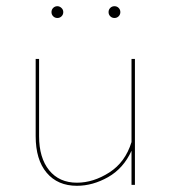

<svg xmlns="http://www.w3.org/2000/svg" viewBox="-20 -596 550 619"><path d="M415 -406V0H404V-110Q378 -53 328.5 -25Q279 3 228 3Q166 3 130.5 -39Q95 -81 95 -157V-406H106V-157Q106 -87 138.5 -47Q171 -7 228 -7Q281 -7 332.5 -40Q384 -73 404 -138V-406ZM146 -557Q146 -565 151.5 -570.5Q157 -576 165 -576Q172 -576 178 -570.5Q184 -565 184 -557Q184 -549 178.5 -543.5Q173 -538 165 -538Q157 -538 151.5 -543.5Q146 -549 146 -557ZM330 -557Q330 -565 335.5 -570.5Q341 -576 349 -576Q357 -576 362.5 -570.5Q368 -565 368 -557Q368 -549 362.5 -543.5Q357 -538 349 -538Q341 -538 335.5 -543.5Q330 -549 330 -557Z"/></svg>

Font: Ysabeau Hairline
Style: Regular
Weight: 100
Designer: Christian Thalmann (Catharsis Fonts)
Version: Version 0.003